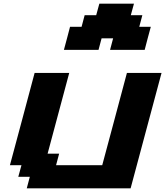

<svg xmlns="http://www.w3.org/2000/svg" viewBox="-20 -1020 895 1040"><path d="M125 0H687.5Q715.3 -104 771.2 -312.3Q827.1 -520.5 855 -625H667.5Q645.5 -542 600.8 -375.2Q556.2 -208.5 533.7 -125H283.7L300.3 -187.5H237.8L355 -625H167.5Q145.5 -542 100.8 -375Q56.2 -208 33.7 -125H96.2L79.1 -62.5H141.6ZM576.2 -750H763.7Q769 -770.5 780 -812.5Q791 -854.5 796.9 -875H734.4L751 -937.5H688.5L705.6 -1000H518.1L501 -937.5H438.5L421.9 -875H359.4Q354 -854 343 -812.5Q332 -771 326.2 -750H513.7L530.3 -812.5H592.8Z"/></svg>

Font: Faithful 32x
Style: SemiboldOblique
Weight: 400
Foundry: Faithful Resource Pack
Version: Version 1.0; January 27, 2023